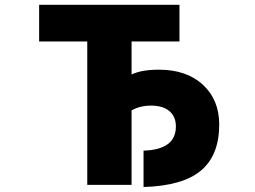

<svg xmlns="http://www.w3.org/2000/svg" viewBox="-20 -752 1040 783"><path d="M627.9 -467.8Q741.2 -467.8 807.6 -406.2Q874 -344.7 874 -244.1Q874 -119.1 799.8 -56.6Q725.6 5.9 565.4 10.7V-137.7Q697.3 -141.6 697.3 -236.3Q697.3 -276.4 670.9 -298.8Q644.5 -321.3 595.7 -321.3Q550.8 -321.3 516.6 -301.8V2H335.9V-583H139.6V-732.4H711.9V-583H516.6V-448.2Q556.6 -467.8 627.9 -467.8Z"/></svg>

Font: GenEi Gothic M Heavy
Style: Regular
Weight: 800
Designer: o_tamon (Modified); [Source Han Sans]
Ryoko NISHIZUKA  (kana & ideographs); Paul D. Hunt (Latin, Greek & Cyrillic); Wenl
Version: Version 1.1a;Original Version 1.004